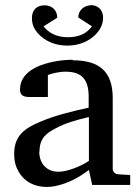

<svg xmlns="http://www.w3.org/2000/svg" viewBox="-20 -728 552 758"><path d="M136 -130C136 -183 164 -203 201 -222C238 -242 280 -254 331 -266V-93C318 -84 305 -77 291 -71C270 -62 239 -50 210 -50C164 -50 135 -83 135 -129ZM267 -492C215 -492 163 -481 126 -464C92 -448 59 -421 59 -374C59 -351 74 -345 96 -345H169V-432C186 -438 212 -445 239 -445C305 -445 330 -412 330 -346V-303C257 -287 194 -271 138 -247C82 -223 36 -196 36 -121C36 -100 39 -81 46 -65C65 -21 104 10 166 10C176 10 186 9 196 7C251 -4 292 -28 331 -57L344 2H494V-37L446 -40C435 -41 425 -49 425 -61V-341C425 -445 373 -490 267 -490ZM339 -707C311 -707 289 -686 289 -659L343 -624C324 -598 295 -581 248 -581C203 -581 171 -599 152 -624L206 -658C206 -687 186 -707 156 -707C124 -707 106 -688 106 -656C106 -640 110 -625 118 -612C141 -575 187 -548 246 -548C286 -548 319 -561 343 -579C365 -596 387 -622 387 -658C387 -688 368 -708 337 -708Z"/></svg>

Font: Veleka
Style: Regular
Weight: 400
Designer: Stefan Peev, Context Ltd, 2016; SIL International, 1997-2014.
Foundry: Stefan Peev, Context Ltd, 2016
Version: Version 1.000